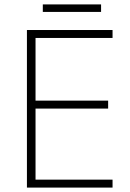

<svg xmlns="http://www.w3.org/2000/svg" viewBox="-20 -943 591 870"><path d="M490 -93H102V-807H490V-771H141V-487H470V-451H141V-129H490ZM438 -923V-889H174V-923Z"/></svg>

Font: Noto Sans Kannada UI ExtraLight
Style: Regular
Weight: 200
Designer: Jelle Bosma - Monotype Design Team
Foundry: Monotype Imaging Inc.
Version: Version 2.005; ttfautohint (v1.8.4.7-5d5b)